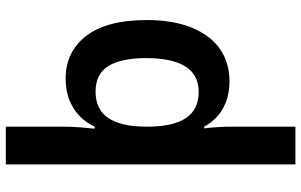

<svg xmlns="http://www.w3.org/2000/svg" viewBox="-208 -592 1037 661"><g transform="rotate(-90 310.5 -261.5)"><path d="M572 -275Q572 -183 545.5 -119Q519 -55 472 -22.5Q425 10 362 10Q321 10 290 -2Q259 -14 238 -34Q217 -54 205 -77H199Q202 -55 203.5 -29Q205 -3 205 19V237H75V-760H205V-567Q205 -533 202.5 -502.5Q200 -472 198 -454H205Q217 -481 239 -503.5Q261 -526 294 -540Q327 -554 370 -554Q463 -554 517.5 -483Q572 -412 572 -275ZM441 -276Q441 -363 413.5 -407Q386 -451 326 -451Q264 -451 235 -407.5Q206 -364 205 -283V-273Q205 -184 234.5 -140Q264 -96 324 -96Q363 -96 389 -116Q415 -136 428 -176.5Q441 -217 441 -276Z"/></g></svg>

Font: Noto Sans Hebrew Thin SemiBold
Style: Regular
Weight: 600
Version: Version 3.001